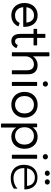

<svg xmlns="http://www.w3.org/2000/svg" viewBox="1472 -2288 1071 4056"><g transform="rotate(90 2008.0 -260.5)"><path d="M44 -242Q44 -322 76 -385Q108 -448 167.5 -483.5Q227 -519 305 -519Q383 -519 438 -482.5Q493 -446 521 -380Q549 -314 548 -227Q548 -215 536 -215H132Q140 -134 186 -88Q232 -42 305 -42Q362 -42 400 -64.5Q438 -87 461 -131Q465 -140 476 -137L528 -118Q533 -117 535 -113Q537 -109 535 -104Q501 -34 442 1Q383 36 305 36Q227 36 167.5 0Q108 -36 76 -99Q44 -162 44 -242ZM133 -282H458Q452 -356 411.5 -399.5Q371 -443 305 -443Q236 -443 189.5 -400Q143 -357 133 -282Z M696 -160V-433H602Q597 -433 594 -436Q591 -439 591 -443V-498Q591 -503 594 -506Q597 -509 602 -509H696V-673Q696 -683 707 -683H769Q774 -683 777.5 -680Q781 -677 781 -673V-509H929Q939 -509 939 -498V-443Q939 -433 929 -433H781V-158Q781 -98 799.5 -70.5Q818 -43 858 -43Q904 -43 927 -91Q932 -102 941 -97L989 -76Q999 -71 993 -59Q946 36 850 36Q776 36 736 -12.5Q696 -61 696 -160Z M1085 13V-757Q1085 -768 1097 -768H1159Q1170 -768 1170 -757V-419Q1200 -467 1251 -493Q1302 -519 1358 -519Q1448 -519 1498.5 -467Q1549 -415 1549 -322V13Q1549 25 1539 25H1477Q1465 25 1465 13V-287Q1465 -364 1433.5 -402.5Q1402 -441 1336 -441Q1296 -441 1257.5 -420.5Q1219 -400 1194.5 -358.5Q1170 -317 1170 -257V13Q1170 25 1159 25H1097Q1085 25 1085 13Z M1698 -683Q1698 -707 1714 -722Q1730 -737 1754 -737Q1778 -737 1794 -722Q1810 -707 1810 -683Q1810 -659 1794 -644Q1778 -629 1754 -629Q1730 -629 1714 -644Q1698 -659 1698 -683ZM1711 13V-498Q1711 -509 1723 -509H1785Q1796 -509 1796 -498V13Q1796 25 1785 25H1723Q1711 25 1711 13Z M1922 -242Q1922 -322 1955.5 -385Q1989 -448 2050.5 -483.5Q2112 -519 2193 -519Q2274 -519 2335.5 -483.5Q2397 -448 2431 -385Q2465 -322 2465 -242Q2465 -162 2431 -99Q2397 -36 2335.5 0Q2274 36 2193 36Q2112 36 2050.5 0Q1989 -36 1955.5 -99Q1922 -162 1922 -242ZM2377 -242Q2377 -301 2354 -346Q2331 -391 2289 -416Q2247 -441 2193 -441Q2139 -441 2097 -416Q2055 -391 2032 -346Q2009 -301 2009 -242Q2009 -183 2032 -138Q2055 -93 2097 -68Q2139 -43 2193 -43Q2247 -43 2289 -68Q2331 -93 2354 -138Q2377 -183 2377 -242Z M2590 244V-498Q2590 -509 2602 -509H2656Q2668 -509 2668 -498L2672 -413Q2701 -462 2753 -490.5Q2805 -519 2867 -519Q2944 -519 3002 -484Q3060 -449 3091.5 -386Q3123 -323 3123 -242Q3123 -161 3091.5 -98Q3060 -35 3002 0.5Q2944 36 2867 36Q2807 36 2755.5 8.5Q2704 -19 2675 -67V244Q2675 255 2664 255H2602Q2590 255 2590 244ZM3035 -242Q3035 -301 3012 -346Q2989 -391 2947.5 -416Q2906 -441 2852 -441Q2798 -441 2756 -416Q2714 -391 2691 -346Q2668 -301 2668 -242Q2668 -183 2691 -138Q2714 -93 2756 -68Q2798 -43 2852 -43Q2906 -43 2947.5 -68Q2989 -93 3012 -138Q3035 -183 3035 -242Z M3236 -683Q3236 -707 3252 -722Q3268 -737 3292 -737Q3316 -737 3332 -722Q3348 -707 3348 -683Q3348 -659 3332 -644Q3316 -629 3292 -629Q3268 -629 3252 -644Q3236 -659 3236 -683ZM3249 13V-498Q3249 -509 3261 -509H3323Q3334 -509 3334 -498V13Q3334 25 3323 25H3261Q3249 25 3249 13Z M3824 -671Q3800 -671 3784 -686.5Q3768 -702 3768 -723Q3768 -745 3784.5 -760.5Q3801 -776 3824 -776Q3848 -776 3864 -760.5Q3880 -745 3880 -723Q3880 -702 3864 -686.5Q3848 -671 3824 -671ZM3640 -671Q3616 -671 3600 -686.5Q3584 -702 3584 -723Q3584 -745 3600.5 -760.5Q3617 -776 3640 -776Q3664 -776 3680 -760.5Q3696 -745 3696 -723Q3696 -702 3680 -686.5Q3664 -671 3640 -671ZM3747 49Q3655 49 3591 13.5Q3527 -22 3494.5 -85Q3462 -148 3462 -230Q3462 -314 3494 -379Q3526 -444 3586.5 -480Q3647 -516 3729 -516Q3854 -516 3918 -440.5Q3982 -365 3982 -242V-239H3532V-226Q3532 -126 3588 -67.5Q3644 -9 3748 -9Q3805 -9 3862.5 -30Q3920 -51 3966 -94V-18Q3929 11 3872 30Q3815 49 3747 49ZM3729 -461Q3654 -461 3601.5 -416.5Q3549 -372 3537 -296H3908Q3900 -378 3853 -419.5Q3806 -461 3729 -461Z"/></g></svg>

Font: LINE Seed JP_TTF Regular
Style: Regular
Weight: 400
Designer: LINE & Fontrix & Fontworks
Version: Version 1.002